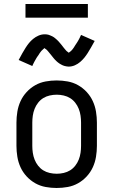

<svg xmlns="http://www.w3.org/2000/svg" viewBox="-20 -929 565 957"><path d="M262 8Q235 8 207.5 3Q180 -2 156 -15.5Q132 -29 113 -49.5Q94 -70 82.5 -95Q71 -120 66.5 -147.5Q62 -175 62 -202V-318Q62 -345 66.5 -372.5Q71 -400 82.5 -425Q94 -450 113 -470.5Q132 -491 156 -504.5Q180 -518 207.5 -523Q235 -528 262 -528Q290 -528 317.5 -523Q345 -518 369 -504.5Q393 -491 412 -470.5Q431 -450 442.5 -425Q454 -400 458.5 -372.5Q463 -345 463 -318V-202Q463 -175 458.5 -147.5Q454 -120 442.5 -95Q431 -70 412 -49.5Q393 -29 369 -15.5Q345 -2 317.5 3Q290 8 262 8ZM263 -63Q280 -63 297.5 -67Q315 -71 329.5 -80Q344 -89 355 -103Q366 -117 372.5 -133.5Q379 -150 381.5 -167.5Q384 -185 384 -202V-318Q384 -335 381.5 -352.5Q379 -370 372.5 -386.5Q366 -403 355 -417Q344 -431 329.5 -440Q315 -449 297.5 -453Q280 -457 263 -457Q245 -457 227.5 -453Q210 -449 195.5 -440Q181 -431 170 -417Q159 -403 152.5 -386.5Q146 -370 143.5 -352.5Q141 -335 141 -318V-202Q141 -185 143.5 -167.5Q146 -150 152.5 -133.5Q159 -117 170 -103Q181 -89 195.5 -80Q210 -71 227.5 -67Q245 -63 263 -63ZM322 -597Q317 -597 312 -598Q307 -599 302.5 -600Q298 -601 293.5 -603Q289 -605 284.5 -607.5Q280 -610 276 -612.5Q272 -615 268.5 -618Q265 -621 261 -624.5Q257 -628 253.5 -632Q250 -636 247 -639.5Q244 -643 241 -647Q238 -651 235 -654.5Q232 -658 228.5 -662.5Q225 -667 221.5 -671Q218 -675 215 -678.5Q212 -682 207 -685Q202 -688 202 -690H203L200 -688Q197 -685 194 -682.5Q191 -680 188.5 -677.5Q186 -675 184.5 -673Q183 -671 181.5 -669Q180 -667 178.5 -665Q177 -663 175.5 -660.5Q174 -658 172.5 -655.5Q171 -653 169 -650.5Q167 -648 165 -645Q163 -642 161 -638.5Q159 -635 157 -631.5Q155 -628 153 -624.5Q151 -621 149 -617Q147 -613 145 -609Q143 -605 141 -600L73 -630Q83 -649 91.5 -664Q100 -679 108 -691.5Q116 -704 124.5 -714.5Q133 -725 145 -735Q157 -745 172 -751.5Q187 -758 203 -758Q208 -758 213 -757.5Q218 -757 222.5 -755.5Q227 -754 231.5 -752Q236 -750 240.5 -748Q245 -746 249 -743Q253 -740 256.5 -737Q260 -734 264 -730.5Q268 -727 271.5 -723Q275 -719 278 -715.5Q281 -712 284 -708.5Q287 -705 290 -701Q293 -697 296.5 -692.5Q300 -688 303.5 -684Q307 -680 310 -676.5Q313 -673 318 -670Q323 -667 323 -665H322L325 -668Q328 -670 331 -672.5Q334 -675 336.5 -677.5Q339 -680 340.5 -682Q342 -684 343.5 -686Q345 -688 346.5 -690Q348 -692 349.5 -694.5Q351 -697 352.5 -699.5Q354 -702 356 -705Q358 -708 360 -711Q362 -714 364 -717Q366 -720 368 -723.5Q370 -727 372 -730.5Q374 -734 376 -738Q378 -742 380 -746.5Q382 -751 384 -755L452 -725Q442 -707 433.5 -692Q425 -677 417 -664.5Q409 -652 400.5 -641.5Q392 -631 380 -620.5Q368 -610 353 -603.5Q338 -597 322 -597ZM107 -841V-909H418V-841Z"/></svg>

Font: Iosevka Pride
Style: Regular
Weight: 400
Monospace: yes
Designer: Belleve Invis
Foundry: Belleve Invis
Version: Version 30.3.1; ttfautohint (v1.8.4)